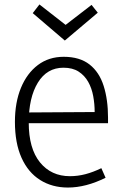

<svg xmlns="http://www.w3.org/2000/svg" viewBox="-20 -833 540 862"><path d="M285 9Q214 9 160 -25Q106 -59 76.5 -125Q47 -191 47 -286Q47 -373 74 -438.5Q101 -504 150 -541Q199 -578 266 -578Q338 -578 382 -543.5Q426 -509 445.5 -447Q465 -385 465 -305V-280H80L81 -328L405 -330Q405 -366 398.5 -401.5Q392 -437 376 -465.5Q360 -494 333 -511.5Q306 -529 265 -529Q191 -529 150 -462Q109 -395 109 -283Q109 -166 159.5 -104Q210 -42 294 -42Q329 -42 363.5 -51Q398 -60 435 -78L454 -35Q410 -13 367.5 -2Q325 9 285 9ZM127 -774 157 -813 280 -717H269L391 -811L419 -776L271 -651Z"/></svg>

Font: Yaldevi Light
Style: Regular
Weight: 300
Designer: Sol Matas, Rajitha Manaperi, Kosala Senevirathne
Foundry: Mooniak
Version: Version 1.100